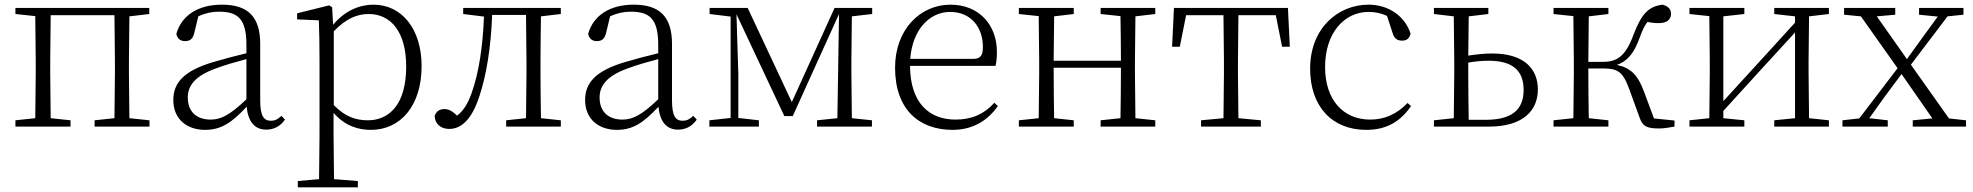

<svg xmlns="http://www.w3.org/2000/svg" viewBox="-20 -542 8447 822"><path d="M46 -482 131 -473 133 -283V-226L131 -36L46 -27V0H282V-27L197 -36L195 -226V-283L197 -477H470L472 -283V-226L470 -36L385 -27V0H620V-27L534 -36L532 -226V-283L534 -472L619 -482V-508H46Z M1120 13C1152 13 1180 -1 1200 -30L1185 -46C1169 -31 1157 -25 1140 -25C1110 -25 1094 -44 1094 -113V-354C1094 -473 1039 -522 930 -522C828 -522 757 -476 735 -397C739 -377 752 -366 772 -366C793 -366 806 -375 812 -402L829 -472C859 -486 888 -492 917 -492C997 -492 1035 -463 1035 -350V-314C989 -303 939 -290 892 -276C768 -239 722 -188 722 -114C722 -31 781 14 858 14C929 14 974 -19 1036 -85C1042 -23 1069 13 1120 13ZM1035 -117C966 -51 927 -30 882 -30C823 -30 784 -62 784 -125C784 -175 815 -217 904 -249C944 -264 990 -277 1035 -289Z M1568 14C1696 14 1785 -91 1785 -259C1785 -418 1700 -522 1579 -522C1520 -522 1457 -497 1406 -436L1402 -511L1389 -519L1252 -485V-459L1345 -455C1347 -405 1348 -347 1348 -278V32L1346 225L1255 233V260H1512V233L1410 225L1408 32V-59C1457 -2 1515 14 1568 14ZM1409 -408C1464 -465 1511 -482 1559 -482C1653 -482 1719 -406 1719 -257C1719 -92 1644 -27 1555 -27C1502 -27 1457 -43 1409 -92Z M2231 0H2381V-27L2296 -36C2295 -91 2294 -172 2294 -226V-283C2294 -336 2295 -417 2296 -472L2381 -482V-508H1963V-482L2052 -471C2047 -342 2030 -230 1999 -143C1982 -96 1964 -68 1937 -47C1918 -65 1902 -75 1883 -75C1862 -75 1849 -66 1841 -47C1841 -12 1867 10 1903 10C1956 10 2001 -32 2033 -132C2063 -222 2082 -342 2087 -478H2232L2234 -283V-226L2232 -36L2147 -27V0Z M2883 13C2915 13 2943 -1 2963 -30L2948 -46C2932 -31 2920 -25 2903 -25C2873 -25 2857 -44 2857 -113V-354C2857 -473 2802 -522 2693 -522C2591 -522 2520 -476 2498 -397C2502 -377 2515 -366 2535 -366C2556 -366 2569 -375 2575 -402L2592 -472C2622 -486 2651 -492 2680 -492C2760 -492 2798 -463 2798 -350V-314C2752 -303 2702 -290 2655 -276C2531 -239 2485 -188 2485 -114C2485 -31 2544 14 2621 14C2692 14 2737 -19 2799 -85C2805 -23 2832 13 2883 13ZM2798 -117C2729 -51 2690 -30 2645 -30C2586 -30 2547 -62 2547 -125C2547 -175 2578 -217 2667 -249C2707 -264 2753 -277 2798 -289Z M3108 0H3229V-27L3141 -37V-224L3133 -481L3338 -45H3374L3572 -482L3568 -223L3565 -36L3478 -27V0H3713V-27L3627 -36L3625 -226V-283L3627 -472L3714 -482V-508H3553L3370 -105L3181 -508H3018V-482L3108 -471V-37L3017 -27V0Z M4058 14C4144 14 4208 -25 4252 -88L4237 -102C4194 -54 4141 -30 4071 -30C3958 -30 3877 -101 3876 -260H4242C4246 -275 4248 -296 4248 -320C4248 -435 4172 -522 4049 -522C3920 -522 3812 -416 3812 -252C3812 -73 3915 14 4058 14ZM3877 -290C3886 -413 3958 -491 4048 -491C4137 -491 4188 -425 4188 -341C4188 -306 4179 -290 4147 -290Z M4692 -482 4777 -473C4778 -419 4779 -341 4779 -282H4491L4493 -472L4577 -482V-508H4342V-482L4427 -473L4429 -283V-226L4427 -36L4342 -27V0H4577V-27L4493 -36C4492 -91 4491 -175 4491 -252H4779C4779 -175 4778 -90 4777 -36L4692 -27V0H4926V-27L4841 -36L4839 -226V-283L4841 -472L4926 -482V-508H4692Z M5217 0H5378V-27L5282 -36L5280 -226V-283L5282 -477H5442L5469 -342H5502L5494 -508H5006L4998 -342H5031L5058 -477H5218L5220 -283V-226L5218 -36L5122 -27V0Z M5829 14C5920 14 5978 -25 6021 -88L6006 -101C5959 -52 5906 -30 5846 -30C5733 -30 5653 -112 5653 -255C5653 -400 5734 -491 5840 -491C5867 -491 5892 -486 5918 -474L5941 -404C5948 -379 5959 -368 5983 -368C6002 -368 6014 -377 6019 -398C5994 -475 5923 -522 5839 -522C5709 -522 5589 -422 5589 -248C5589 -85 5684 14 5829 14Z M6119 0H6355C6503 0 6564 -71 6564 -159C6564 -245 6508 -313 6368 -313C6334 -313 6300 -309 6266 -304L6268 -472L6352 -482V-508H6119V-482L6204 -472L6206 -283V-226L6204 -36L6119 -27ZM6266 -274C6295 -279 6324 -282 6353 -282C6456 -282 6503 -240 6503 -157C6503 -69 6449 -29 6339 -29H6268C6267 -84 6266 -169 6266 -226Z M6999 -40C7012 -2 7028 8 7084 8C7102 8 7128 4 7149 0V-26L7061 -35L7018 -151C6991 -223 6960 -252 6902 -264C6945 -279 6975 -311 7000 -381C7011 -412 7021 -432 7033 -448C7047 -445 7062 -443 7082 -443C7116 -443 7134 -458 7134 -483C7134 -504 7121 -516 7097 -522C7037 -514 7007 -482 6973 -392C6938 -298 6901 -277 6840 -277H6780L6782 -472L6866 -482V-508H6631V-482L6716 -473L6718 -283V-226L6716 -36L6631 -27V0H6866V-27L6782 -36C6781 -90 6780 -174 6780 -249H6841C6903 -249 6926 -237 6952 -169Z M7576 -482 7665 -472V-445L7498 -262L7358 -109V-472L7448 -482V-508H7213V-482L7298 -473L7300 -283V-226L7298 -36L7213 -27V0H7448V-27L7358 -36V-67L7521 -246L7665 -403V-36L7576 -27V0H7810V-27L7725 -36L7723 -226V-283L7725 -472L7810 -482V-508H7576Z M8196 -479 8276 -471 8214 -386 8144 -289 8015 -472 8094 -479V-508H7875V-479L7947 -472L8104 -250L7940 -35L7868 -27V0H8062V-27L7983 -36L8048 -127L8121 -225L8253 -35L8169 -27V0H8397V-27L8324 -35L8161 -265L8318 -472L8386 -479V-508H8196Z"/></svg>

Font: Noto Serif CJK HK ExtraLight
Style: Regular
Weight: 200
Designer: Ryoko NISHIZUKA 西塚涼子 (kana & ideographs); Frank Grießhammer (Latin, Greek & Cyrillic); Wenlong ZHANG 张文龙 (bopomofo); San
Foundry: Adobe
Version: Version 2.001;hotconv 1.1.0;makeotfexe 2.6.0